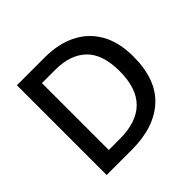

<svg xmlns="http://www.w3.org/2000/svg" viewBox="-173 -897 1080 1080"><g transform="rotate(-45 366.5 -357.0)"><path d="M673 -364Q673 -183 573.5 -91.5Q474 0 295 0H95V-714H316Q425 -714 505 -674Q585 -634 629 -556.5Q673 -479 673 -364ZM560 -361Q560 -496 494.5 -559.5Q429 -623 309 -623H203V-91H290Q560 -91 560 -361Z"/></g></svg>

Font: Noto Sans Kannada Medium
Style: Regular
Weight: 500
Designer: Jelle Bosma - Monotype Design Team
Foundry: Monotype Imaging Inc.
Version: Version 2.005; ttfautohint (v1.8.4.7-5d5b)